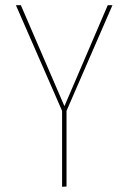

<svg xmlns="http://www.w3.org/2000/svg" viewBox="-20 -427 492 736"><path d="M235 -2V288L218 289V-2L41 -407H60L227 -20L393 -407H411Z"/></svg>

Font: Ysabeau Infant Thin
Style: Regular
Weight: 200
Designer: Christian Thalmann (Catharsis Fonts)
Version: Version 0.003